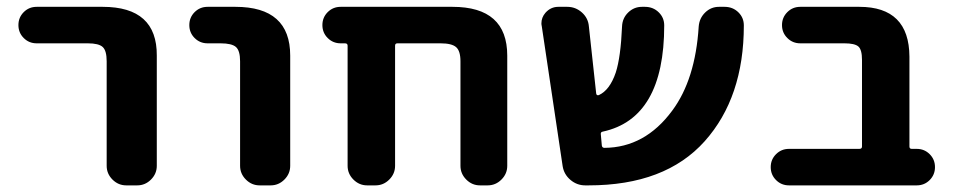

<svg xmlns="http://www.w3.org/2000/svg" viewBox="-20 -566 2809 565"><path d="M87.9 -438.5Q65.4 -438.5 49.8 -454.1Q34.2 -469.7 34.2 -492.2Q34.2 -514.6 49.8 -530.3Q65.4 -545.9 87.9 -545.9H282.2Q442.4 -545.9 441.4 -402.3V-78.1Q441.4 -54.7 424.3 -37.6Q407.2 -20.5 383.8 -20.5H351.6Q328.1 -20.5 311 -37.6Q293.9 -54.7 293.9 -78.1V-385.7Q293.9 -417 282.2 -427.7Q270.5 -438.5 238.3 -438.5Z M590.8 -438.5Q568.4 -438.5 552.7 -454.1Q537.1 -469.7 537.1 -492.2Q537.1 -514.6 552.7 -530.3Q568.4 -545.9 590.8 -545.9H672.9Q834 -545.9 834 -402.3V-78.1Q834 -54.7 816.9 -37.6Q799.8 -20.5 776.4 -20.5H744.1Q720.7 -20.5 703.6 -37.6Q686.5 -54.7 686.5 -78.1V-385.7Q686.5 -417 674.3 -427.7Q662.1 -438.5 628.9 -438.5Z M1335 -385.7Q1335 -416 1322.3 -427.2Q1309.6 -438.5 1276.4 -438.5H1149.4Q1142.6 -438.5 1142.6 -431.6V-78.1Q1142.6 -54.7 1125.5 -37.6Q1108.4 -20.5 1085 -20.5H1060.5Q1037.1 -20.5 1020 -37.6Q1002.9 -54.7 1002.9 -78.1V-431.6Q1002.9 -438.5 995.1 -438.5H982.4Q960 -438.5 944.3 -454.1Q928.7 -469.7 928.7 -492.2Q928.7 -514.6 944.3 -530.3Q960 -545.9 982.4 -545.9H1311.5Q1472.7 -545.9 1472.7 -402.3V-78.1Q1472.7 -54.7 1455.6 -37.6Q1438.5 -20.5 1415 -20.5H1392.6Q1369.1 -20.5 1352.1 -37.6Q1335 -54.7 1335 -78.1Z M1702.1 -20.5Q1677.7 -20.5 1658.7 -36.6Q1639.6 -52.7 1635.7 -77.1L1574.2 -489.3Q1573.2 -493.2 1573.2 -497.1Q1573.2 -514.6 1585 -528.3Q1600.6 -545.9 1623 -545.9H1649.4Q1673.8 -545.9 1692.4 -529.3Q1710.9 -512.7 1712.9 -488.3L1734.4 -291Q1735.4 -284.2 1742.2 -286.1Q1774.4 -300.8 1792 -352.5Q1806.6 -397.5 1810.5 -488.3Q1811.5 -512.7 1828.6 -529.3Q1845.7 -545.9 1869.1 -545.9H1877.9Q1902.3 -545.9 1918.9 -529.3Q1934.6 -513.7 1934.6 -491.2Q1934.6 -217.8 1753.9 -178.7Q1747.1 -177.7 1748 -170.9L1751 -137.7Q1752 -130.9 1758.8 -130.9Q1877.9 -131.8 1958 -240.2Q2026.4 -332 2036.1 -488.3Q2038.1 -512.7 2055.2 -529.3Q2072.3 -545.9 2095.7 -545.9H2112.3Q2136.7 -545.9 2153.3 -529.3Q2168.9 -513.7 2168.9 -491.2Q2168.9 -279.3 2053.7 -150.4Q1937.5 -20.5 1711.9 -20.5Z M2516.6 -389.6Q2516.6 -419.9 2505.9 -429.2Q2495.1 -438.5 2464.8 -438.5H2335Q2312.5 -438.5 2296.9 -454.1Q2281.2 -469.7 2281.2 -492.2Q2281.2 -514.6 2296.9 -530.3Q2312.5 -545.9 2335 -545.9H2508.8Q2655.3 -545.9 2656.2 -399.4V-134.8Q2656.2 -127.9 2663.1 -127.9H2677.7Q2700.2 -127.9 2715.8 -112.3Q2731.4 -96.7 2731.4 -74.2Q2731.4 -51.8 2715.8 -36.1Q2700.2 -20.5 2677.7 -20.5H2301.8Q2279.3 -20.5 2263.7 -36.1Q2248 -51.8 2248 -74.2Q2248 -96.7 2263.7 -112.3Q2279.3 -127.9 2301.8 -127.9H2508.8Q2516.6 -127.9 2516.6 -134.8Z"/></svg>

Font: Gen Jyuu Gothic P Bold
Style: Bold
Weight: 700
Designer: [Source Han Sans]
Ryoko NISHIZUKA  (kana & ideographs); Paul D. Hunt (Latin, Greek & Cyrillic); Wenlong ZHANG  (bopomofo
Version: Version 1.002.20150607